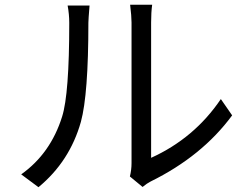

<svg xmlns="http://www.w3.org/2000/svg" viewBox="-20 -760 1040 804"><path d="M68.8 -29.8Q191.9 -117.2 240.2 -272Q270 -366.2 270 -664.1Q270 -700.2 263.2 -736.8H355Q350.1 -676.8 350.1 -665Q350.1 -365.2 318.8 -250Q272 -84 141.1 23.9ZM523.9 -21Q530.8 -48.8 530.8 -77.1V-666Q530.8 -691.9 524.9 -740.2H617.2Q612.8 -708 612.8 -666V-99.1Q793.9 -181.2 904.8 -345.2L952.1 -276.9Q826.2 -106 610.8 0Q595.2 7.8 577.1 22.9Z"/></svg>

Font: Black Ops One [rus by aLiNcE]
Style: Regular
Weight: 400
Designer: James Grieshaber
Foundry: James Grieshaber
Version: Version 1.002;May 25, 2024;FontCreator 13.0.0.2680 64-bit